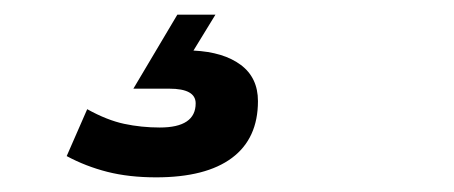

<svg xmlns="http://www.w3.org/2000/svg" viewBox="-20 -20 620 262"><path d="M193 222Q156 222 126.5 214.5Q97 207 71 193L99 129Q126 144 149.5 149Q173 154 198 154Q247 154 247 121Q247 101 211 101H162L222 0H274L244 49Q285 51 308.5 68.5Q332 86 332 118Q332 169 296.5 195.5Q261 222 193 222Z"/></svg>

Font: Sometype Mono
Style: Bold Italic
Weight: 700
Italic angle: -12°
Monospace: yes
Designer: Ryoichi Tsunekawa
Foundry: Dharma Type
Version: Version 1.000; ttfautohint (v1.8.3)